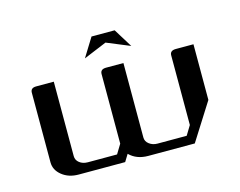

<svg xmlns="http://www.w3.org/2000/svg" viewBox="-68 -523 779 623"><g transform="rotate(-15 321.5 -211.0)"><path d="M47.9 -62V-295.9Q47.9 -312 66.9 -312H126V-62Q126 -48.3 137.2 -39.6Q148.4 -30.8 165 -30.8H263.2L282.2 -62V-295.9Q282.2 -312 301.8 -312H359.9V-62Q359.9 -48.3 371.6 -39.6Q383.3 -30.8 398.9 -30.8H497.1L516.1 -62V-295.9Q516.1 -312 536.1 -312H595.2V-125L516.1 0H359.9Q320.8 0 296.9 -23.9L282.2 0H126Q92.8 0 70.3 -18.1Q47.9 -36.1 47.9 -62ZM243.2 -358.9 282.2 -421.9H359.9L398.9 -358.9L320.8 -391.1Z"/></g></svg>

Font: Hhenum
Style: Regular
Weight: 400
Designer: T. Christopher White
Version: Version 1.0